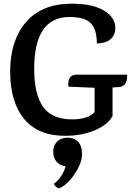

<svg xmlns="http://www.w3.org/2000/svg" viewBox="-20 -720 724 1039"><path d="M395 -316H668Q668 -316 668 -308Q668 -253 624 -249L595 -247H589V-92Q563 -44 492 -14.5Q421 15 332 15Q186 15 110.5 -76.5Q35 -168 35 -334Q35 -500 120.5 -600Q206 -700 368 -700Q482 -700 543 -662.5Q604 -625 604 -569Q604 -529 577 -507Q550 -485 504 -485Q504 -560 471.5 -594Q439 -628 356 -628Q165 -628 165 -347Q165 -209 213.5 -141.5Q262 -74 371 -74Q455 -74 492 -113V-245L350 -251Q344 -316 395 -316ZM302 298Q296 302 284 291.5Q272 281 272 274Q316 243 335 180Q304 176 286 155Q268 134 268 101Q268 68 289 46.5Q310 25 345.5 25Q381 25 402.5 47Q424 69 424 115Q424 161 384.5 220.5Q345 280 302 298Z"/></svg>

Font: Karma
Style: Bold
Weight: 700
Designer: Joana Correia
Foundry: Indian Type Foundry
Version: Version 1.202;PS 1.0;hotconv 1.0.78;makeotf.lib2.5.61930; tt